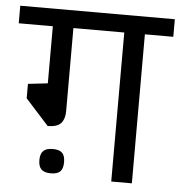

<svg xmlns="http://www.w3.org/2000/svg" viewBox="-54 -661 666 707"><g transform="rotate(5 278.5 -308.0)"><path d="M564 -551.3H459V-0.5H382.8V-551.3H194.8V-243.7Q194.8 -215.8 181.4 -200Q168 -184.1 131.8 -183.6L45.9 -278.8V-332L118.7 -340.3V-551.3H-7.3V-616.2H564ZM203.6 -56.2Q203.6 -32.2 192.9 -21.7Q182.1 -11.2 158.2 -11.2Q134.3 -11.2 123.3 -22Q112.3 -32.7 112.3 -56.2Q112.3 -79.6 123.3 -90.3Q134.3 -101.1 158.2 -101.1Q182.1 -101.1 192.9 -90.6Q203.6 -80.1 203.6 -56.2Z"/></g></svg>

Font: Varta
Style: Regular
Weight: 400
Designer: Joana Correia, Viktoriya Grabowska, Eben Sorkin
Foundry: Sorkin Type
Version: Version 1.002; ttfautohint (v1.3) -l 8 -r 24 -G 200 -x 12 -H